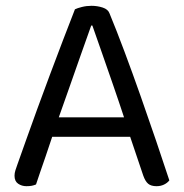

<svg xmlns="http://www.w3.org/2000/svg" viewBox="-20 -633 632 661"><path d="M298 -545H294Q279 -503 258.5 -445Q238 -387 216.5 -325.5Q195 -264 176 -211L171 -196Q165 -178 156 -151Q147 -124 137 -94.5Q127 -65 118 -39.5Q109 -14 104 2Q97 5 89.5 6.5Q82 8 71 8Q55 8 42.5 -0.5Q30 -9 30 -28Q30 -37 33 -46.5Q36 -56 40 -67Q52 -101 69.5 -150Q87 -199 108 -257Q129 -315 152 -376Q175 -437 197 -495Q219 -553 238 -601Q246 -605 262 -609Q278 -613 295 -613Q315 -613 333.5 -607Q352 -601 357 -587Q381 -529 408.5 -455.5Q436 -382 464 -302.5Q492 -223 517.5 -148Q543 -73 563 -12Q556 -3 544.5 2.5Q533 8 519 8Q500 8 490 -0.5Q480 -9 473 -29L418 -192L410 -220Q390 -281 368.5 -343Q347 -405 328.5 -458Q310 -511 298 -545ZM132 -162 158 -229H437L453 -162Z"/></svg>

Font: Baloo Bhaijaan 2
Style: Regular
Weight: 400
Designer: Sanskriti Dholi, Noopur Datye and Ek Type
Foundry: Ek Type
Version: Version 1.701